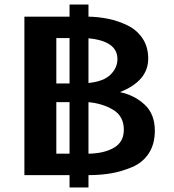

<svg xmlns="http://www.w3.org/2000/svg" viewBox="-20 -768 764 842"><path d="M87 0V-695H285V-748H368V-695Q414 -694 457 -685Q500 -676 540.5 -656Q581 -636 605.5 -599Q630 -562 630 -511Q630 -413 506 -364Q569 -351 614 -309.5Q659 -268 659 -195Q659 -136 632.5 -95.5Q606 -55 560 -35.5Q514 -16 468 -8Q422 0 368 0V54H285V0ZM227 -94H285V-320H227V-293ZM227 -402H285V-601H227V-555ZM368 -94Q436 -95 479.5 -120Q523 -145 523 -199Q523 -258 477 -286Q431 -314 368 -320ZM368 -404Q435 -411 465 -441Q495 -471 495 -509Q495 -588 368 -600Z"/></svg>

Font: Coval
Style: ExtraBold
Weight: 800
Foundry: Context Ltd
Version: Version 001.000